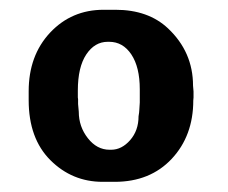

<svg xmlns="http://www.w3.org/2000/svg" viewBox="-20 -718 461 389"><path d="M139.6 -491.7Q139.6 -461.4 158 -438Q176.3 -414.6 202.1 -414.6H205.1Q226.6 -414.6 243.7 -434.1Q260.7 -453.6 260.7 -482.4Q262.2 -491.2 262.2 -494.6L263.2 -510.3V-537.1Q263.2 -582 246.1 -607.7Q229 -633.3 201.2 -633.3H198.2Q171.9 -633.3 154.8 -607.7Q137.7 -582 137.7 -534.7V-520.5L138.2 -517.1V-507.3Q139.6 -492.7 139.6 -491.7ZM38.1 -515.1V-533.2Q38.1 -605.5 81.5 -651.9Q125 -698.2 189.9 -698.2H213.9Q280.3 -698.2 320.3 -660.6Q371.1 -612.8 371.1 -544.4L372.1 -532.7V-520.5L371.6 -514.6Q371.6 -442.9 327.9 -396.2Q284.2 -349.6 212.4 -349.6H188Q126 -349.6 82 -393.6Q38.1 -437.5 38.1 -515.1Z"/></svg>

Font: Averia Libre
Style: Bold
Weight: 700
Version: Version 1.002